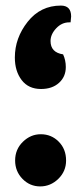

<svg xmlns="http://www.w3.org/2000/svg" viewBox="-20 -667 293 688"><path d="M215.8 -426.8Q215.8 -392.1 191.4 -370.1Q167 -348.1 127 -348.1Q82 -348.1 57.6 -380.1Q33.2 -412.1 33.2 -460.9Q33.2 -530.8 79.1 -588.9Q125 -647 198.2 -647Q234.9 -647 234.9 -607.9Q234.9 -603 232.9 -586.9H228Q201.2 -586.9 181.2 -565.4Q161.1 -543.9 161.1 -520Q161.1 -479 206.1 -472.2Q215.8 -451.2 215.8 -426.8ZM126 -186Q164.1 -186 190.4 -159.4Q216.8 -132.8 216.8 -91.8Q216.8 -53.2 189 -26.1Q161.1 1 124 1Q86.9 1 60.5 -26.1Q34.2 -53.2 34.2 -91.8Q34.2 -131.8 62 -158.9Q89.8 -186 126 -186Z"/></svg>

Font: Sukar
Style: black
Weight: 900
Designer: Dario Muhafara - Ghiath Alsory
Foundry: Dario Muhafara - Ghiath Alsory
Version: Version 1.00 March 27, 2016, initial release